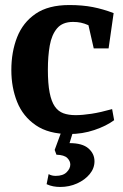

<svg xmlns="http://www.w3.org/2000/svg" viewBox="-20 -522 488 762"><path d="M255 10Q173 10 122 -25Q71 -60 48 -117.5Q25 -175 25 -244Q25 -316 48 -374.5Q71 -433 121.5 -467.5Q172 -502 255 -502Q307 -502 348 -494Q389 -486 431 -470L411 -330H352L331 -422Q315 -429 301 -432Q287 -435 270 -435Q228 -435 206.5 -409.5Q185 -384 177.5 -341.5Q170 -299 170 -246Q170 -190 177 -154.5Q184 -119 197.5 -99.5Q211 -80 231.5 -72.5Q252 -65 280 -65Q307 -65 343 -70.5Q379 -76 425 -89L433 -45Q402 -22 354.5 -6Q307 10 255 10ZM219 220Q205 220 191.5 217.5Q178 215 165 209L173 169Q180 173 187 174.5Q194 176 201 176Q230 176 244.5 161.5Q259 147 259 131Q259 117 247 105Q235 93 204 92L197 73L226 -6H272L256 46Q307 46 331 67Q355 88 355 118Q355 146 336 169Q317 192 286 206Q255 220 219 220Z"/></svg>

Font: Manuale
Style: Regular
Weight: 400
Designer: Eduardo Tunni / Pablo Cosgaya
Foundry: Eduardo Tunni / Pablo Cosgaya
Version: Version 1.002